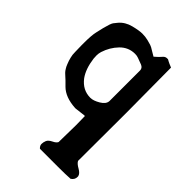

<svg xmlns="http://www.w3.org/2000/svg" viewBox="-212 -553 887 887"><g transform="rotate(45 231.5 -109.5)"><path d="M292 -336.9Q292 -352.5 275.4 -359.4Q265.6 -363.3 259.8 -365.2Q253.9 -367.2 244.1 -371.1Q234.4 -375 221.7 -375Q178.7 -375 148.4 -343.8Q118.2 -312.5 104.5 -269.5Q100.6 -256.8 100.6 -243.7Q100.6 -230.5 101.6 -223.6Q109.4 -164.1 134.8 -128.9Q168 -85 218.8 -85Q238.3 -85 264.6 -100.6Q291 -116.2 292 -136.7ZM19.5 -185.5 18.6 -225.6V-244.1Q18.6 -293 24.4 -317.4L33.2 -355.5Q43 -393.6 49.8 -402.8Q56.6 -412.1 63.5 -419.9Q85.9 -446.3 122.6 -455.6Q159.2 -464.8 179.2 -464.8Q199.2 -464.8 216.8 -460.4Q234.4 -456.1 241.2 -453.6Q248 -451.2 252.4 -448.7Q256.8 -446.3 268.6 -439Q280.3 -431.6 291 -425.8Q311.5 -443.4 318.4 -452.1Q328.1 -464.8 339.8 -464.8H346.7Q350.6 -462.9 356.4 -459.5Q362.3 -456.1 383.8 -447.3Q385.7 -177.7 385.7 -155.3L384.8 161.1Q390.6 172.9 411.6 184.6Q432.6 196.3 435.5 210.9V215.8Q435.5 233.4 418.9 244.1Q389.6 246.1 339.8 246.1H220.7Q210 236.3 210 225.1Q210 213.9 214.8 202.1Q219.7 190.4 237.8 181.6Q255.9 172.9 259.8 163.1L261.7 50.8Q261.7 19.5 260.7 -7.8H253.9L206.1 -2H202.1Q135.7 -5.9 101.6 -40L80.1 -61.5Q78.1 -63.5 74.2 -66.9Q70.3 -70.3 68.8 -71.8Q67.4 -73.2 63.5 -76.7Q59.6 -80.1 55.2 -84.5Q50.8 -88.9 49.3 -91.3Q47.9 -93.8 43.9 -99.6Q40 -105.5 38.6 -108.9Q37.1 -112.3 34.2 -119.1Q31.2 -126 27.8 -136.2Q24.4 -146.5 23.4 -152.3Q19.5 -166 19.5 -185.5Z"/></g></svg>

Font: Essays1743
Style: Medium
Weight: 500
Designer: Based on the typeface in a 1743 English translation of the essays of Montaigne.  PostScript/TrueType font designed by Jo
Version: Version 002.100